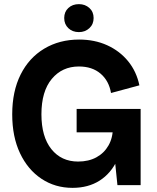

<svg xmlns="http://www.w3.org/2000/svg" viewBox="-20 -894 756 927"><path d="M330 13Q246 13 180 -31Q114 -75 76.5 -154.5Q39 -234 39 -342Q39 -453 79.5 -534Q120 -615 193.5 -659Q267 -703 362 -703Q437 -703 497.5 -675.5Q558 -648 598.5 -598.5Q639 -549 653 -482L516 -445Q506 -504 465.5 -538.5Q425 -573 361 -573Q280 -573 230 -513Q180 -453 180 -342Q180 -234 228 -174Q276 -114 357 -114Q408 -114 445.5 -134.5Q483 -155 504 -192Q525 -229 525 -278H578Q577 -188 546.5 -122.5Q516 -57 461 -22Q406 13 330 13ZM547 0 525 -214V-368H659V0ZM350 -255V-368H601V-255ZM361 -739Q330 -739 310 -758Q290 -777 290 -807Q290 -837 310 -855.5Q330 -874 361 -874Q391 -874 411.5 -855.5Q432 -837 432 -807Q432 -777 411.5 -758Q391 -739 361 -739Z"/></svg>

Font: Radio Canada Big SemiBold
Style: Regular
Weight: 600
Designer: Étienne Aubert Bonn
Foundry: Coppers and Brasses
Version: Version 1.001